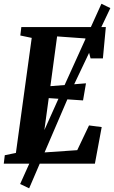

<svg xmlns="http://www.w3.org/2000/svg" viewBox="-22 -890 620 1044"><path d="M-1.5 0 4 -46 64.5 -58.5 150.5 -684 88.5 -697 94 -743H553.5L537.5 -572.5H470.5L442 -681L288.5 -692L252 -421.5L445.5 -437L429.5 -344L243 -356.5L202.5 -60L398 -73.5L462 -208L531 -199L494 0ZM87.5 110.5 322.5 -412.5 529.5 -869.5 578 -846 362 -391 136.5 134Z"/></svg>

Font: Merriweather 24pt SemiCondensed
Style: Bold Italic
Weight: 700
Width: 4
Italic angle: -7.8°
Designer: Eben Sorkin
Foundry: Eben Sorkin
Version: Version 2.101